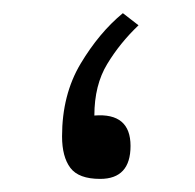

<svg xmlns="http://www.w3.org/2000/svg" viewBox="-20 -273 297 293"><path d="M191.4 -234.4Q163.1 -207.5 143.6 -175.3Q124 -143.1 124 -96.7Q179.2 -101.1 179.2 -50.3Q179.2 0 132.8 0Q100.1 0 87.4 -16.8Q74.7 -33.7 74.7 -64.9Q74.7 -128.4 103 -175.8Q131.3 -223.1 167.5 -252.9Z"/></svg>

Font: Vazirmatn UI FD ExtraLight
Style: Regular
Weight: 200
Designer: Saber Rastikerdar
Foundry: Saber Rastikerdar
Version: Version 33.003